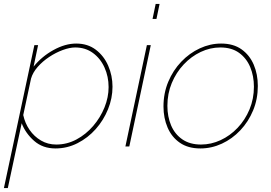

<svg xmlns="http://www.w3.org/2000/svg" viewBox="-48 -750 1388 983"><path d="M128 -519H147L124 -409Q166 -461 226 -494Q286 -527 342 -527Q401 -527 442.5 -495.5Q484 -464 506 -413.5Q528 -363 528 -306Q528 -247 505 -190.5Q482 -134 442 -89Q402 -44 349 -17Q296 10 236 10Q171 10 127 -28.5Q83 -67 63 -119L-8 213H-28ZM240 -10Q295 -10 343.5 -36Q392 -62 429 -105Q466 -148 487 -200Q508 -252 508 -304Q508 -358 487 -404.5Q466 -451 427.5 -479Q389 -507 337 -507Q309 -507 273.5 -494Q238 -481 204 -458.5Q170 -436 145 -407.5Q120 -379 111 -348L71 -161Q80 -119 103.5 -85Q127 -51 162 -30.5Q197 -10 240 -10Z M704 -519H724L614 0H594ZM749 -730H769L753 -653H733Z M978 10Q915 10 873 -19Q831 -48 810 -97Q789 -146 789 -205Q789 -273 813.5 -331.5Q838 -390 880 -434Q922 -478 975 -502.5Q1028 -527 1084 -527Q1147 -527 1188.5 -497.5Q1230 -468 1251 -419Q1272 -370 1272 -310Q1272 -243 1248 -185Q1224 -127 1182.5 -83Q1141 -39 1088 -14.5Q1035 10 978 10ZM981 -10Q1033 -10 1081.5 -32.5Q1130 -55 1168.5 -95.5Q1207 -136 1229.5 -190Q1252 -244 1252 -306Q1252 -361 1233 -406.5Q1214 -452 1176 -479.5Q1138 -507 1080 -507Q1028 -507 979.5 -484Q931 -461 892.5 -420Q854 -379 831.5 -325Q809 -271 809 -208Q809 -153 828 -108Q847 -63 885.5 -36.5Q924 -10 981 -10Z"/></svg>

Font: Raleway Thin
Style: Italic
Weight: 100
Italic angle: -12°
Designer: Matt McInerney, Pablo Impallari, Rodrigo Fuenzalida
Foundry: Matt McInerney, Pablo Impallari, Rodrigo Fuenzalida
Version: Version 4.026